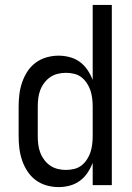

<svg xmlns="http://www.w3.org/2000/svg" viewBox="-20 -755 540 783"><path d="M219 8Q194 8 169.5 1Q145 -6 125 -21Q105 -36 91.5 -57Q78 -78 70 -101.5Q62 -125 59 -150Q56 -175 56 -200V-320Q56 -345 59 -370Q62 -395 70 -418.5Q78 -442 91.5 -463Q105 -484 125 -499Q145 -514 169.5 -521Q194 -528 219 -528Q242 -528 264.5 -522Q287 -516 305.5 -502.5Q324 -489 337 -469.5Q350 -450 358 -429V-735H436V0H358V-91Q350 -70 337 -50.5Q324 -31 305.5 -17.5Q287 -4 264.5 2Q242 8 219 8ZM249 -62Q266 -62 282.5 -66Q299 -70 312 -80Q325 -90 334.5 -104.5Q344 -119 349 -134.5Q354 -150 356 -166.5Q358 -183 358 -200V-320Q358 -337 356 -353.5Q354 -370 349 -385.5Q344 -401 334.5 -415.5Q325 -430 312 -440Q299 -450 282.5 -454Q266 -458 249 -458Q232 -458 215.5 -454Q199 -450 185 -440.5Q171 -431 160.5 -417Q150 -403 144 -387Q138 -371 136 -354Q134 -337 134 -320V-200Q134 -183 136 -166Q138 -149 144 -133Q150 -117 160.5 -103Q171 -89 185 -79.5Q199 -70 215.5 -66Q232 -62 249 -62Z"/></svg>

Font: Iosevka Web
Style: Regular
Weight: 400
Monospace: yes
Designer: Belleve Invis
Foundry: Belleve Invis
Version: Version 28.0.3; ttfautohint (v1.8.3)